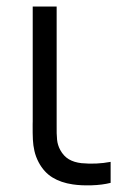

<svg xmlns="http://www.w3.org/2000/svg" viewBox="-20 -560 396 588"><path d="M202.8 4.7Q166.8 -0.5 140.7 -16.5Q114.5 -32.5 98.2 -63.3Q89.5 -80 85.5 -97.4Q81.5 -114.8 80.7 -132.3Q79.8 -149.8 80 -180Q80.2 -183.8 80.2 -187.8Q80.2 -191.7 80.2 -195.7V-540H153.5V-198.3V-179.2Q153 -148.5 154.8 -132Q156.5 -115.5 164.5 -100.7Q174.8 -81.8 190.8 -72.3Q206.8 -62.8 229.5 -60.3Q275.2 -56 318.8 -64.3V0Q293 6.5 260.5 7.5Q228 8.5 202.8 4.7Z"/></svg>

Font: Manrope
Style: Regular
Weight: 400
Designer: Mikhail Sharanda
Foundry: Mikhail Sharanda
Version: Version 4.503